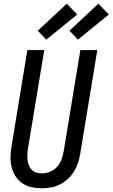

<svg xmlns="http://www.w3.org/2000/svg" viewBox="-20 -1004 605 1032"><path d="M205 8Q176 8 149 2Q122 -4 100 -19Q78 -34 63.5 -56.5Q49 -79 42.5 -105.5Q36 -132 36.5 -160Q37 -188 42 -217L127 -735H218L130 -204Q128 -189 127 -173.5Q126 -158 128 -143Q130 -128 135.5 -114.5Q141 -101 151 -91Q161 -81 175.5 -76.5Q190 -72 205 -72Q227 -72 249 -81Q271 -90 286.5 -107Q302 -124 310 -145.5Q318 -167 322 -189L412 -735H503L411 -176Q407 -152 399 -128Q391 -104 377.5 -82Q364 -60 344.5 -42Q325 -24 302 -12.5Q279 -1 254 3.5Q229 8 205 8ZM399 -791 353 -839 509 -984 565 -926ZM229 -791 183 -839 339 -984 395 -926Z"/></svg>

Font: Iosevka Term Curly Md Obl
Style: Regular
Weight: 500
Italic angle: -9°
Designer: Belleve Invis
Foundry: Belleve Invis
Version: Version 32.3.0